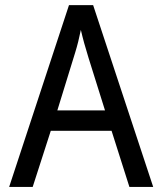

<svg xmlns="http://www.w3.org/2000/svg" viewBox="-20 -737 640 757"><path d="M490.2 0 419.9 -221.2H180.2L108.9 0H16.1L252 -716.8H347.2L584 0ZM394 -301.8 329.1 -508.8Q310.1 -569.3 298.8 -619.1Q289.1 -570.8 276.4 -529.8L206.1 -301.8Z"/></svg>

Font: WenQuanYi Micro Hei Mono
Style: Regular
Weight: 400
Foundry: Ascender Corporation
Version: Version 0.2.0-beta